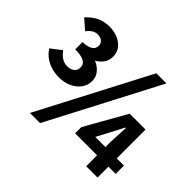

<svg xmlns="http://www.w3.org/2000/svg" viewBox="-164 -1000 1259 1259"><g transform="rotate(45 465.0 -371.0)"><path d="M208 -285Q150 -285 103 -308Q56 -331 28 -375L101 -431Q122 -403 144.5 -389Q167 -375 196 -375Q224 -375 243 -390Q262 -405 262 -431Q262 -462 235 -476.5Q208 -491 153 -491V-559Q196 -559 221 -573.5Q246 -588 246 -616Q246 -639 230 -652Q214 -665 189 -665Q166 -665 147.5 -652.5Q129 -640 115 -621L46 -681Q82 -719 119.5 -737.5Q157 -756 209 -756Q250 -756 285 -741Q320 -726 341.5 -699Q363 -672 363 -633Q363 -598 345.5 -573Q328 -548 297 -530Q332 -516 355.5 -488.5Q379 -461 379 -422Q379 -382 355 -350.5Q331 -319 292.5 -302Q254 -285 208 -285ZM238 14 640 -756H734L332 14ZM746 0V-228L753 -361H748L702 -272L652 -178H918V-101H542V-159L704 -445H851V0Z"/></g></svg>

Font: Noto Sans TC Thin ExtraBold
Style: Regular
Weight: 800
Version: Version 2.004-H2;hotconv 1.0.118;makeotfexe 2.5.65603